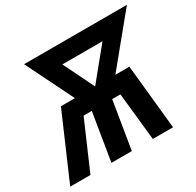

<svg xmlns="http://www.w3.org/2000/svg" viewBox="-157 -914 1118 1093"><g transform="rotate(-30 401.5 -367.5)"><path d="M6 0 189 -423H281L127 -735H803L547 -423H639L682 0H549L516 -312H462L411 0H277L328 -312H274L139 0ZM414 -423 579 -625H315Z"/></g></svg>

Font: Iosevka Aile Extrabold
Style: Italic
Weight: 800
Italic angle: -9°
Designer: Belleve Invis
Foundry: Belleve Invis
Version: Version 31.1.0; ttfautohint (v1.8.4)